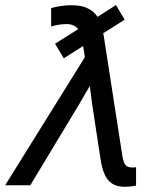

<svg xmlns="http://www.w3.org/2000/svg" viewBox="-38 -716 608 742"><path d="M208.5 -490.7 174.8 -546.9 264.2 -603.5Q262.2 -606 260.3 -607.9Q245.1 -623 220.2 -623Q205.1 -623 190.2 -620.6Q175.3 -618.2 159.7 -613.8V-684.6Q176.3 -689.5 196.8 -692.6Q217.3 -695.8 235.8 -695.8Q261.2 -695.8 280.5 -691.2Q299.8 -686.5 316.9 -674.3Q329.6 -665 338.9 -650.9L410.2 -696.3L443.8 -640.1L360.8 -587.4Q361.8 -581.1 363.3 -574.7L433.1 -125Q435.5 -108.4 438.2 -97.7Q440.9 -86.9 445.3 -80.6Q449.7 -74.2 456.3 -71.5Q462.9 -68.8 473.1 -68.8H480.5Q483.9 -68.8 487.8 -69.8V1Q478 3.4 465.8 4.6Q453.6 5.9 445.8 5.9Q424.3 5.9 408.4 0Q392.6 -5.9 381.1 -18.8Q369.6 -31.7 362.1 -52.7Q354.5 -73.7 350.1 -104L317.9 -314.9L309.1 -383.8L269 -314.9L79.1 0H-18.1L290 -495.1L283.2 -538.1Z"/></svg>

Font: Code New Roman
Style: Italic
Weight: 400
Italic angle: -11°
Monospace: yes
Designer: Sam Radian
Foundry: Code New Roman
Version: Version 1.508 October 19, 2014